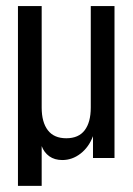

<svg xmlns="http://www.w3.org/2000/svg" viewBox="-20 -520 438 632"><path d="M39.1 91.8V-500H117.2V-166Q117.2 -117.7 137.5 -91.3Q157.7 -64.9 198.2 -64.9Q238.8 -64.9 258.8 -91.3Q278.8 -117.7 278.8 -166V-500H356.9V0H286.1V-71.8Q272.5 -35.6 245.1 -14.4Q217.8 6.8 185.1 6.8Q159.7 6.8 142.3 -5.6Q125 -18.1 117.2 -39.1V91.8Z"/></svg>

Font: Bebas Neue Regular
Style: Regular
Weight: 400
Designer: Ryoichi Tsunekawa
Foundry: Ryoichi Tsunekawa
Version: Version 001.003